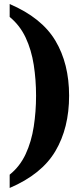

<svg xmlns="http://www.w3.org/2000/svg" viewBox="-20 -793 413 953"><path d="M28 74Q79 33 107.5 -28.5Q136 -90 147.5 -164.5Q159 -239 159 -318Q159 -397 147.5 -471Q136 -545 107.5 -606Q79 -667 28 -709V-773Q187 -705 255 -591Q323 -477 323 -318Q323 -158 255 -43Q187 72 28 140Z"/></svg>

Font: Noto Serif Georgian Condensed ExtraBold
Style: Regular
Weight: 800
Width: 3
Designer: Monotype Design Team, Akaki Razmadze
Foundry: Google LLC
Version: Version 2.003; ttfautohint (v1.8.4.7-5d5b)